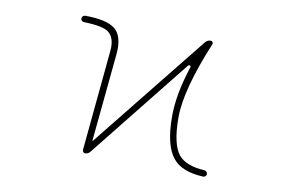

<svg xmlns="http://www.w3.org/2000/svg" viewBox="-63 -661 1125 753"><g transform="rotate(10 500.0 -284.5)"><path d="M793.9 -17.6Q791 -13.7 786.1 -13.7Q786.1 -13.7 786.1 -13.7Q698.2 -17.6 663.1 -62.5Q624 -111.3 624 -225.6Q624 -313.5 661.1 -426.8Q663.1 -430.7 659.2 -433.6H658.2Q654.3 -435.5 651.4 -432.6L333 -33.2Q325.2 -23.4 313.5 -23.4Q308.6 -23.4 305.7 -26.9Q302.7 -30.3 302.7 -35.2L340.8 -433.6Q341.8 -442.4 341.8 -450.2Q341.8 -491.2 319.3 -508.8Q296.9 -527.3 219.7 -529.3Q214.8 -529.3 210.9 -532.7Q207 -536.1 207 -541.5Q207 -546.9 210.9 -550.8Q214.8 -554.7 219.7 -554.7Q305.7 -554.7 339.8 -527.3Q368.2 -503.9 368.2 -449.2Q368.2 -440.4 367.2 -429.7L333 -78.1Q333 -77.1 333.5 -76.7Q334 -76.2 335 -77.1L700.2 -533.2Q709 -543.9 721.7 -543.9Q726.6 -543.9 729.5 -540Q732.4 -536.1 730.5 -531.2Q649.4 -335.9 649.4 -225.6Q649.4 -120.1 681.6 -79.1Q711.9 -43 786.1 -39.1Q791 -38.1 794.4 -34.7Q797.9 -31.2 797.9 -25.9Q797.9 -20.5 793.9 -17.6Z"/></g></svg>

Font: Rounded Mgen+ 1m thin
Style: Regular
Weight: 100
Designer: [Source Han Sans]
Ryoko NISHIZUKA  (kana & ideographs); Paul D. Hunt (Latin, Greek & Cyrillic); Wenlong ZHANG  (bopomofo
Version: Version 1.059.20150602